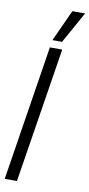

<svg xmlns="http://www.w3.org/2000/svg" viewBox="-108 -941 456 979"><g transform="rotate(10 120.5 -451.0)"><path d="M-7.5 0 102.8 -700H166.8L55.8 0ZM109.1 -738.8 183.7 -901.7H249.7L159 -738.8Z"/></g></svg>

Font: Georama
Style: Italic
Weight: 400
Width: 2
Italic angle: -9°
Designer: Jean-Baptiste Levee
Foundry: Production Type
Version: Version 1.000